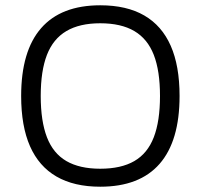

<svg xmlns="http://www.w3.org/2000/svg" viewBox="-20 -696 759 726"><path d="M359 10Q260 10 193.5 -28.5Q127 -67 93.5 -143Q60 -219 60 -333Q60 -503 135.5 -589.5Q211 -676 359 -676Q459 -676 525.5 -637.5Q592 -599 625.5 -523Q659 -447 659 -333Q659 -163 583.5 -76.5Q508 10 359 10ZM359 -58Q438 -58 488 -87Q538 -116 561.5 -177Q585 -238 585 -333Q585 -428 561.5 -488.5Q538 -549 488 -578.5Q438 -608 359 -608Q281 -608 231 -578.5Q181 -549 157.5 -488.5Q134 -428 134 -333Q134 -238 157.5 -177Q181 -116 231 -87Q281 -58 359 -58Z"/></svg>

Font: Maven Pro
Style: Regular
Weight: 400
Designer: Joe Prince
Foundry: Joe Prince
Version: Version 2.103